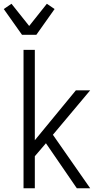

<svg xmlns="http://www.w3.org/2000/svg" viewBox="-43 -1000 563 1020"><path d="M436 0H365L201 -239L142 -170V0H82V-735H142V-255L360 -520H436L238 -284ZM74 -815 -23 -952 18 -980 112 -862 206 -980 247 -952 150 -815Z"/></svg>

Font: Iosevka Fixed SS04 Light
Style: Regular
Weight: 300
Monospace: yes
Designer: Belleve Invis
Foundry: Belleve Invis
Version: Version 32.5.0